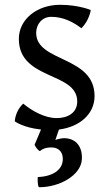

<svg xmlns="http://www.w3.org/2000/svg" viewBox="-20 -532 457 811"><path d="M42.5 -19.5C42.5 -19.5 77.6 7.3 153.3 15.1L126 79.6C126 79.6 133.8 98.1 148.4 106.4C158.2 97.7 171.9 90.8 196.8 90.8C233.9 90.8 247.1 117.2 245.1 144.5C242.7 185.1 203.6 213.4 139.6 215.8C139.6 215.8 136.7 249.5 144.5 258.8C232.4 259.3 321.3 208 325.7 142.1C329.1 89.8 303.2 54.7 255.9 51.8C237.3 50.3 213.9 59.1 213.9 59.1L229 15.1C314.9 4.4 379.4 -48.8 379.4 -126.5C379.4 -297.4 132.8 -268.1 132.8 -393.1C132.8 -430.2 158.2 -460.9 196.3 -460.9C247.1 -460.9 289.6 -439 323.7 -412.6C357.4 -445.3 363.3 -489.7 363.3 -489.7C363.3 -489.7 311.5 -511.7 233.4 -511.7C136.7 -511.7 59.6 -450.7 59.6 -367.7C59.6 -191.9 306.2 -230 306.2 -103.5C306.2 -53.7 264.2 -33.2 219.2 -33.2C168.9 -33.2 115.2 -63.5 78.1 -94.2C43.5 -62.5 42.5 -19.5 42.5 -19.5Z"/></svg>

Font: Trykker
Style: Regular
Weight: 400
Designer: Magnus Gaarde
Foundry: Magnus Gaarde
Version: Version 1.001